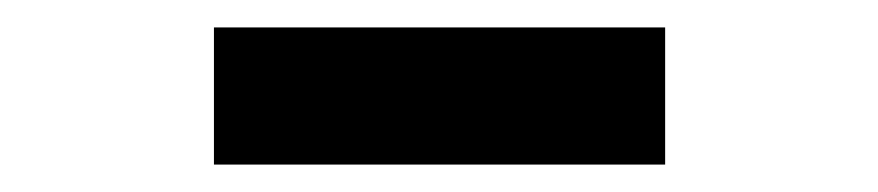

<svg xmlns="http://www.w3.org/2000/svg" viewBox="-20 -746 640 140"><path d="M136 -626V-726H465V-626Z"/></svg>

Font: Red Hat Mono
Style: Regular
Weight: 300
Monospace: yes
Designer: Pentagram, MCKL
Foundry: Pentagram, MCKL
Version: Version 1.023